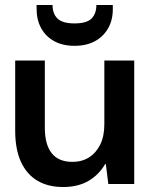

<svg xmlns="http://www.w3.org/2000/svg" viewBox="-20 -739 605 771"><path d="M233 12Q173 12 130 -13.5Q87 -39 64 -89.5Q41 -140 41 -214V-496H160V-226Q160 -159 187.5 -124Q215 -89 271 -89Q309 -89 337.5 -107Q366 -125 382.5 -158.5Q399 -192 399 -240V-496H519V0H415L405 -80H402Q378 -38 336 -13Q294 12 233 12ZM279 -555Q232 -555 198 -573.5Q164 -592 145.5 -625.5Q127 -659 127 -703V-719H191Q191 -684 211 -664.5Q231 -645 279 -645Q328 -645 347.5 -664.5Q367 -684 367 -719H433V-702Q433 -658 414 -625Q395 -592 361 -573.5Q327 -555 279 -555Z"/></svg>

Font: DM Sans 36pt SemiBold
Style: Regular
Weight: 600
Designer: Colophon Foundry, Jonny Pinhorn
Foundry: Colophon Foundry
Version: Version 4.004;gftools[0.9.30]